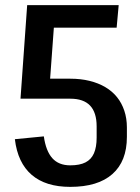

<svg xmlns="http://www.w3.org/2000/svg" viewBox="-20 -720 548 749"><path d="M254 9Q158 9 103.5 -38Q49 -85 38 -177L151 -188Q159 -131 184 -103Q209 -75 254 -75Q291 -75 313.5 -86.5Q336 -98 346.5 -122Q357 -146 357 -183V-227Q357 -281 331.5 -308Q306 -335 254 -335H60L134 -413H254Q295 -413 329.5 -404.5Q364 -396 391 -380Q418 -364 436.5 -341Q455 -318 465 -288Q475 -258 475 -223V-186Q475 -91 418.5 -41Q362 9 254 9ZM86 -700H443L435 -612H152L195 -679L172 -365L60 -335Z"/></svg>

Font: Pathway Extreme Condensed SemiBold
Style: Regular
Weight: 600
Width: 3
Version: Version 1.001;gftools[0.9.26]